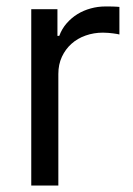

<svg xmlns="http://www.w3.org/2000/svg" viewBox="-20 -574 412 594"><path d="M76.7 0V-545.5H157.7V-463.1H163.4Q171.5 -485.1 186.3 -502Q201 -518.8 219.8 -530.4Q238.6 -541.9 260.7 -547.9Q282.7 -554 305.4 -554Q310.4 -554 316.6 -554Q322.8 -554 328.8 -553.8Q334.9 -553.6 340.4 -553.3Q345.9 -552.9 349.4 -552.6V-467.3Q347.3 -468 342.2 -468.9Q337 -469.8 330.1 -470.7Q323.2 -471.6 315 -472.3Q306.8 -473 298.3 -473Q270.2 -473 245 -464.1Q219.8 -455.3 201.2 -438.6Q182.5 -421.9 171.5 -398.3Q160.5 -374.6 160.5 -345.2V0Z"/></svg>

Font: Inter P
Style: Regular
Weight: 400
Designer: Rasmus Andersson
Foundry: rsms
Version: Version 3.018;git-588b23468